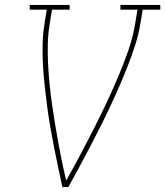

<svg xmlns="http://www.w3.org/2000/svg" viewBox="-20 -755 667 775"><path d="M232 0Q223 -40 214.5 -80.5Q206 -121 198 -161.5Q190 -202 183 -242.5Q176 -283 170.5 -324.5Q165 -366 160.5 -407.5Q156 -449 153.5 -491Q151 -533 152 -576Q153 -619 160 -662L169 -716H100V-735H261V-716H190L181 -662Q174 -620 173 -579Q172 -538 174 -497.5Q176 -457 180 -417Q184 -377 189.5 -337.5Q195 -298 201.5 -259Q208 -220 215 -181Q222 -142 230 -103Q238 -64 247 -26Q276 -77 303.5 -129Q331 -181 357.5 -233Q384 -285 409 -338Q434 -391 456.5 -444Q479 -497 498 -551.5Q517 -606 526 -662L535 -716H466V-735H627V-716H556L547 -662Q540 -618 526.5 -575.5Q513 -533 496.5 -491Q480 -449 462 -407.5Q444 -366 424.5 -324.5Q405 -283 384.5 -242.5Q364 -202 343 -161.5Q322 -121 300 -80.5Q278 -40 256 0Z"/></svg>

Font: Iosevka Curly Slab ThEx
Style: Italic
Weight: 100
Width: 7
Italic angle: -9°
Monospace: yes
Designer: Belleve Invis
Foundry: Belleve Invis
Version: Version 11.1.0; ttfautohint (v1.8.3)